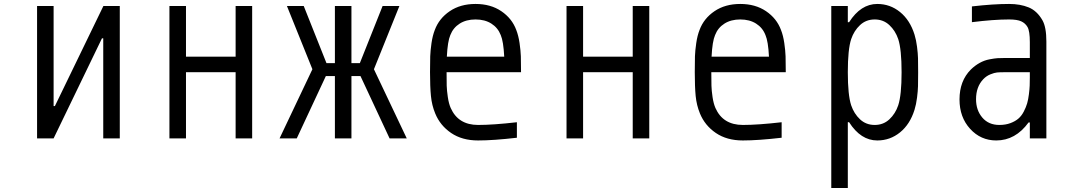

<svg xmlns="http://www.w3.org/2000/svg" viewBox="-20 -697 5373 967"><path d="M500 0V-503.9H493.5L250 0H166.7V-666.7H250V-162.8H256.5L500.7 -666.7H583.3V0Z M833.3 -666.7H916.7V-411.5H1166.7V-666.7H1250V0H1166.7V-333.3H916.7V0H833.3Z M1666.7 0V-313.8H1621.1L1474.6 0H1388L1553.4 -348.3L1425.1 -666.7H1509.8L1624.3 -378.9H1666.7V-666.7H1750V-378.9H1792.3L1906.9 -666.7H1991.5L1863.3 -348.3L2028.6 0H1942.1L1795.6 -313.8H1750V0Z M2248 -520.2Q2234.4 -488.9 2230.5 -411.5H2519.5Q2515.6 -488.9 2502 -520.2Q2487.6 -557.3 2454.8 -578.1Q2421.9 -599 2375 -599Q2328.1 -599 2295.2 -578.1Q2262.4 -557.3 2248 -520.2ZM2580.1 -546.2Q2591.1 -518.2 2596.7 -480.5Q2602.2 -442.7 2603.2 -413.7Q2604.2 -384.8 2604.2 -333.3H2229.2Q2229.2 -289.1 2229.8 -265.3Q2230.5 -241.5 2235.4 -208.3Q2240.2 -175.1 2250 -153Q2287.8 -67.7 2388 -67.7Q2463.5 -67.7 2583.3 -81.4V-3.3Q2464.8 10.4 2388 10.4Q2307.3 10.4 2252 -27.3Q2196.6 -65.1 2171.9 -125.7Q2154.9 -166.7 2150.4 -213.5Q2145.8 -260.4 2145.8 -333.3Q2145.8 -384.8 2146.8 -413.7Q2147.8 -442.7 2153.3 -480.5Q2158.9 -518.2 2169.9 -546.2Q2191.4 -604.2 2245.1 -640.6Q2298.8 -677.1 2375 -677.1Q2451.2 -677.1 2504.9 -640.6Q2558.6 -604.2 2580.1 -546.2Z M2833.3 -666.7H2916.7V-411.5H3166.7V-666.7H3250V0H3166.7V-333.3H2916.7V0H2833.3Z M3581.4 -520.2Q3567.7 -488.9 3563.8 -411.5H3852.9Q3849 -488.9 3835.3 -520.2Q3821 -557.3 3788.1 -578.1Q3755.2 -599 3708.3 -599Q3661.5 -599 3628.6 -578.1Q3595.7 -557.3 3581.4 -520.2ZM3913.4 -546.2Q3924.5 -518.2 3930 -480.5Q3935.5 -442.7 3936.5 -413.7Q3937.5 -384.8 3937.5 -333.3H3562.5Q3562.5 -289.1 3563.2 -265.3Q3563.8 -241.5 3568.7 -208.3Q3573.6 -175.1 3583.3 -153Q3621.1 -67.7 3721.4 -67.7Q3796.9 -67.7 3916.7 -81.4V-3.3Q3798.2 10.4 3721.4 10.4Q3640.6 10.4 3585.3 -27.3Q3529.9 -65.1 3505.2 -125.7Q3488.3 -166.7 3483.7 -213.5Q3479.2 -260.4 3479.2 -333.3Q3479.2 -384.8 3480.1 -413.7Q3481.1 -442.7 3486.7 -480.5Q3492.2 -518.2 3503.3 -546.2Q3524.7 -604.2 3578.5 -640.6Q3632.2 -677.1 3708.3 -677.1Q3784.5 -677.1 3838.2 -640.6Q3891.9 -604.2 3913.4 -546.2Z M4398.4 10.4Q4315.1 10.4 4256.5 -81.4H4250V250H4166.7V-666.7H4250V-585.3H4256.5Q4315.1 -677.1 4398.4 -677.1Q4462.9 -677.1 4513 -636.4Q4563.2 -595.7 4585.9 -522.8Q4594.4 -495.4 4598.6 -461.6Q4602.9 -427.7 4603.5 -404Q4604.2 -380.2 4604.2 -333.3Q4604.2 -286.5 4603.5 -262.7Q4602.9 -238.9 4598.6 -205.1Q4594.4 -171.2 4585.9 -143.9Q4563.2 -71 4513 -30.3Q4462.9 10.4 4398.4 10.4ZM4503.9 -166.7Q4520.8 -218.1 4520.8 -333.3Q4520.8 -448.6 4503.9 -500Q4489.6 -542.3 4459.3 -570.6Q4429 -599 4385.4 -599Q4341.8 -599 4311.5 -570.6Q4281.2 -542.3 4266.9 -500Q4250 -448.6 4250 -333.3Q4250 -218.1 4266.9 -166.7Q4281.2 -124.3 4311.5 -96Q4341.8 -67.7 4385.4 -67.7Q4429 -67.7 4459.3 -96Q4489.6 -124.3 4503.9 -166.7Z M5166.7 -333.3H5039.1Q5015 -333.3 5001.6 -332Q4988.3 -330.7 4968.1 -322.6Q4947.9 -314.5 4932.3 -298.2Q4895.8 -259.8 4895.8 -197.3Q4895.8 -141.9 4927.4 -104.8Q4959 -67.7 5013 -67.7Q5044.3 -67.7 5068.7 -76.8Q5093.1 -85.9 5109 -99.6Q5125 -113.3 5136.4 -135.4Q5147.8 -157.6 5153.3 -176.8Q5158.9 -196 5162.1 -222.7Q5165.4 -249.3 5166 -266.3Q5166.7 -283.2 5166.7 -306.6ZM5062.5 -677.1Q5118.5 -677.1 5160.8 -659.8Q5203.1 -642.6 5230.5 -594.4Q5250 -559.9 5250 -487.6V0H5166.7V-80.1H5160.2Q5094.4 10.4 4997.4 10.4Q4919.3 10.4 4865.9 -48.2Q4812.5 -106.8 4812.5 -196Q4812.5 -289.7 4869.8 -347Q4890.6 -367.2 4914.1 -380.2Q4937.5 -393.2 4963.2 -398.1Q4988.9 -403 5003.6 -404Q5018.2 -404.9 5040.4 -404.9H5166.7V-484.4Q5166.7 -541 5154.9 -561.2Q5143.9 -580.1 5123.4 -589.5Q5102.9 -599 5062.5 -599Q4984.4 -599 4875 -585.3V-664.7Q4982.4 -677.1 5062.5 -677.1Z"/></svg>

Font: Monoid
Style: Regular
Weight: 400
Width: 4
Monospace: yes
Designer: Andreas Larsen (@larsenwork)
Version: Version 0.61